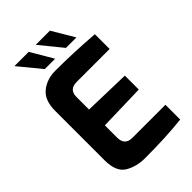

<svg xmlns="http://www.w3.org/2000/svg" viewBox="-272 -1033 1141 1141"><g transform="rotate(-45 298.5 -463.0)"><path d="M64 -158V-571Q64 -661 113.5 -700.5Q163 -740 233 -740Q386 -740 553 -727V-603H277Q212 -603 212 -542V-435L505 -427V-310L212 -302V-200Q212 -134 274 -134H553V-10Q420 5 244 5Q172 5 118 -27Q64 -59 64 -158ZM81 -931H201L283 -791H196ZM260 -931H379L462 -791H374Z"/></g></svg>

Font: Exo
Style: Bold
Weight: 700
Designer: Natanael Gama
Foundry: Natanael Gama
Version: Version 1.500; ttfautohint (v1.6)